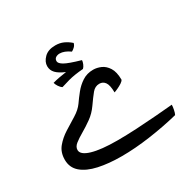

<svg xmlns="http://www.w3.org/2000/svg" viewBox="-135 -733 897 886"><g transform="rotate(-30 314.0 -290.5)"><path d="M273.4 7.3Q204.1 7.3 150.6 -4.4Q97.2 -16.1 66.9 -42Q36.6 -67.9 36.6 -109.9Q36.6 -149.4 58.6 -176Q80.6 -202.6 112.1 -222.4Q143.6 -242.2 173.8 -260.7Q204.1 -279.3 220.7 -302.7Q235.8 -324.7 254.9 -348.4Q273.9 -372.1 299.1 -388.4Q324.2 -404.8 357.4 -404.8Q377.4 -404.8 398.2 -395.8Q418.9 -386.7 433.3 -364Q447.8 -341.3 448.2 -299.8Q445.8 -293 434.6 -285.6Q423.3 -278.3 410.6 -272.5Q397.9 -266.6 391.1 -264.6Q390.6 -303.7 379.6 -319.1Q368.7 -334.5 349.6 -334.5Q326.7 -334.5 310.8 -315.2Q294.9 -295.9 271 -261.7Q250.5 -232.4 223.1 -212.9Q195.8 -193.4 169.9 -178.5Q144 -163.6 127 -150.1Q109.9 -136.7 109.9 -119.6Q109.9 -94.2 157.5 -80.1Q205.1 -65.9 292 -65.9Q340.3 -65.9 395 -68.8Q449.7 -71.8 501.2 -75.9Q552.7 -80.1 591.3 -83.5Q591.3 -73.2 588.1 -57.6Q585 -42 580.6 -34.2Q505.9 -15.6 425 -4.2Q344.2 7.3 273.4 7.3ZM195.3 -405.8Q186 -411.6 178.7 -423.1Q171.4 -434.6 169.4 -443.4Q198.7 -451.7 244.1 -458Q211.4 -471.7 196.8 -487.3Q182.1 -502.9 182.1 -524.4Q182.1 -547.9 202.9 -568.6Q223.6 -589.4 262.2 -589.4Q286.1 -589.4 305.4 -580.6Q324.7 -571.8 341.8 -556.6Q339.4 -545.9 331.1 -537.8Q322.8 -529.8 314.9 -525.9Q285.6 -546.9 260.7 -546.9Q249.5 -546.9 240.2 -541.3Q231 -535.6 231 -522.9Q231 -511.2 251.7 -499Q272.5 -486.8 335.4 -468.8Q335.4 -460.9 330.6 -449.2Q325.7 -437.5 318.8 -431.2Q271.5 -427.7 238.8 -418.7Q206.1 -409.7 195.3 -405.8Z"/></g></svg>

Font: Harmattan Medium
Style: Regular
Weight: 500
Designer: George W. Nuss III and SIL International
Foundry: SIL International
Version: Version 4.000